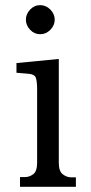

<svg xmlns="http://www.w3.org/2000/svg" viewBox="-20 -715 348 735"><path d="M189.5 -639.6Q189.5 -618.2 172.9 -601.1Q156.2 -584 133.8 -584Q111.3 -584 95.2 -601.1Q79.1 -618.2 79.1 -639.6Q79.1 -661.1 95.2 -678.2Q111.3 -695.3 133.8 -695.3Q156.2 -695.3 172.9 -678.2Q189.5 -661.1 189.5 -639.6ZM205.1 -91.8Q205.1 -59.6 220.2 -47.9Q235.4 -36.1 252.9 -36.1H270.5V0H56.6V-37.1H75.2Q92.8 -37.1 107.4 -48.3Q122.1 -59.6 122.1 -91.8V-373Q122.1 -401.4 117.7 -416Q113.3 -430.7 88.9 -432.6L43 -436.5V-473.6L205.1 -489.3Z"/></svg>

Font: Uchen
Style: Regular
Weight: 400
Designer: Christopher J. Fynn
Foundry: Christopher J. Fynn for DDC
Version: Version 1.000 preliminary